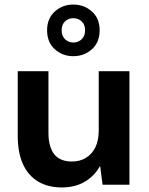

<svg xmlns="http://www.w3.org/2000/svg" viewBox="-20 -812 655 844"><path d="M252 12Q191 12 147.5 -14Q104 -40 81 -90.5Q58 -141 58 -215V-499H193V-228Q193 -167 218 -134.5Q243 -102 297 -102Q331 -102 357.5 -118Q384 -134 399 -164Q414 -194 414 -238V-499H549V0H431L420 -83Q397 -40 354 -14Q311 12 252 12ZM302 -565Q255 -565 221 -595.5Q187 -626 187 -679Q187 -731 221 -761.5Q255 -792 302 -792Q350 -792 384 -761.5Q418 -731 418 -679Q418 -626 384 -595.5Q350 -565 302 -565ZM302 -625Q324 -625 339 -639.5Q354 -654 354 -679Q354 -704 339 -718Q324 -732 302 -732Q281 -732 266 -718Q251 -704 251 -679Q251 -654 266 -639.5Q281 -625 302 -625Z"/></svg>

Font: DM Sans 20pt
Style: Bold
Weight: 700
Version: Version 4.004;gftools[0.9.30]